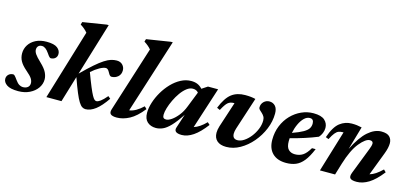

<svg xmlns="http://www.w3.org/2000/svg" viewBox="-69 -1147 3395 1597"><g transform="rotate(15 1629.0 -349.0)"><path d="M50 -111.5Q55.5 -111.5 63 -104.2Q70.5 -97 87.5 -73Q105 -48.5 121 -39Q137 -29.5 153 -29.5Q178 -29.5 194 -42Q210 -54.5 210 -78Q210 -97 197.8 -117Q185.5 -137 146.5 -170Q107.5 -203.5 91 -233.8Q74.5 -264 74.5 -299.5Q74.5 -339.5 95.5 -372.8Q116.5 -406 155.5 -425.8Q194.5 -445.5 248.5 -445.5Q313 -445.5 340.8 -424Q368.5 -402.5 368.5 -372Q368.5 -349 353.2 -335.2Q338 -321.5 314.5 -321.5Q310 -321.5 302.5 -328.5Q295 -335.5 281 -356.5Q250.5 -401.5 219.5 -401.5Q199 -401.5 188 -390Q177 -378.5 177 -359Q177 -342.5 190 -322.5Q203 -302.5 242.5 -265Q282 -227.5 297 -197Q312 -166.5 312 -137.5Q312 -97.5 287.8 -63Q263.5 -28.5 220.8 -7.8Q178 13 123.5 13Q55 13 24.5 -8.5Q-6 -30 -6 -59Q-6 -82 10 -96.8Q26 -111.5 50 -111.5Z M710 -712.5 572 -258Q630.5 -316.5 672.8 -353.2Q715 -390 746.5 -410.2Q778 -430.5 802.8 -438Q827.5 -445.5 851 -445.5Q884 -445.5 902.5 -425.5Q921 -405.5 921 -379Q921 -344 897.8 -323.8Q874.5 -303.5 842.5 -303.5Q835 -303.5 828.5 -309.8Q822 -316 813.5 -332Q798.5 -362 780.5 -362Q760 -362 727.2 -344Q694.5 -326 659.5 -295Q687 -221 705.5 -177Q724 -133 736.2 -111Q748.5 -89 757 -82Q765.5 -75 773.5 -75Q787.5 -75 808 -89.8Q828.5 -104.5 860 -141.5L880.5 -124Q832.5 -53.5 788.8 -20.2Q745 13 703 13Q688 13 674 4.2Q660 -4.5 644.2 -29.5Q628.5 -54.5 608.8 -101.8Q589 -149 562 -225.5L494 0H364L546.5 -603.5Q522 -633.5 483.5 -657L490.5 -680L693 -712.5Z M1093.5 -605.5Q1070.5 -633.5 1032.5 -657L1039.5 -680L1245 -712.5H1261.5L1057.5 -72Q1112.5 -79 1174.5 -138L1194 -119Q1136.5 -46 1081 -16.5Q1025.5 13 972.5 13Q933.5 13 919.5 -0.2Q905.5 -13.5 915 -43Z M1475 -38 1513.5 -155.5Q1468.5 -87 1433.5 -50.5Q1398.5 -14 1368.5 -0.8Q1338.5 12.5 1309 12.5Q1264 12.5 1235.2 -13.2Q1206.5 -39 1206.5 -91Q1206.5 -133 1221.8 -181Q1237 -229 1264 -275Q1291 -321 1327.2 -358.8Q1363.5 -396.5 1406.2 -419Q1449 -441.5 1495 -441.5Q1524.5 -441.5 1547.8 -432Q1571 -422.5 1591 -400.5L1639.5 -432.5H1727L1612 -76.5Q1660.5 -90.5 1715 -146L1735 -127.5Q1680.5 -55 1630 -21Q1579.5 13 1532 13Q1457.5 13 1475 -38ZM1343.5 -110.5Q1343.5 -92.5 1350.8 -85Q1358 -77.5 1373.5 -77.5Q1393 -77.5 1420.2 -96.2Q1447.5 -115 1474.5 -149Q1501.5 -183 1519 -229L1571.5 -362Q1564.5 -371.5 1552.8 -377.2Q1541 -383 1524 -383Q1497.5 -383 1471.5 -363Q1445.5 -343 1422.5 -310.8Q1399.5 -278.5 1381.8 -241.2Q1364 -204 1353.8 -169.5Q1343.5 -135 1343.5 -110.5Z M2237 -359.5Q2237 -292.5 2209.8 -226.5Q2182.5 -160.5 2136.5 -106.2Q2090.5 -52 2033 -19.5Q1975.5 13 1914.5 13Q1862.5 13 1835 -11.8Q1807.5 -36.5 1807.5 -80.5Q1807.5 -106.5 1817 -137L1888.5 -356H1881Q1853 -356 1833 -339.8Q1813 -323.5 1785 -270L1758.5 -282Q1795 -373.5 1841.5 -409Q1888 -444.5 1958 -444.5Q1986.5 -444.5 2008 -442Q2029.5 -439.5 2047 -435L1956 -155.5Q1948 -129.5 1948 -111Q1948 -65 1991.5 -65Q2018.5 -65 2047.2 -84Q2076 -103 2100.8 -134.2Q2125.5 -165.5 2141 -203.2Q2156.5 -241 2156.5 -278Q2156.5 -299 2147.8 -313.2Q2139 -327.5 2127.2 -337.8Q2115.5 -348 2106.8 -356.8Q2098 -365.5 2098 -375.5Q2098 -406 2118.2 -425.8Q2138.5 -445.5 2166 -445.5Q2197.5 -445.5 2217.2 -424Q2237 -402.5 2237 -359.5Z M2639.5 -161.5Q2611 -93 2580.5 -55Q2550 -17 2513.5 -2Q2477 13 2431 13Q2354 13 2312.2 -28.5Q2270.5 -70 2270.5 -144.5Q2270.5 -210 2293.2 -265.2Q2316 -320.5 2355 -360.8Q2394 -401 2443.2 -423.2Q2492.5 -445.5 2546 -445.5Q2614 -445.5 2643.2 -418.5Q2672.5 -391.5 2672.5 -352.5Q2672.5 -329 2663.2 -306.8Q2654 -284.5 2639 -268.5Q2588 -247.5 2528 -228.2Q2468 -209 2407 -193.5Q2406 -180.5 2406 -168Q2406 -118 2427 -96.8Q2448 -75.5 2483 -75.5Q2521 -75.5 2550 -93.8Q2579 -112 2608 -161.5ZM2527 -399.5Q2501 -399.5 2478.2 -377.2Q2455.5 -355 2438.8 -319Q2422 -283 2413.5 -241Q2474 -262.5 2505.8 -281Q2537.5 -299.5 2549 -318.2Q2560.5 -337 2560.5 -360Q2560.5 -399.5 2527 -399.5Z M2721 -270 2695.5 -280Q2728 -375 2773.5 -410Q2819 -445 2875.5 -445Q2900 -445 2919 -442.8Q2938 -440.5 2962 -435L2904 -234.5Q2960 -346.5 3016.8 -395.8Q3073.5 -445 3130.5 -445Q3181 -445 3202 -423.2Q3223 -401.5 3223 -367.5Q3223 -329.5 3202.5 -276L3126 -75.5Q3151 -82.5 3176.8 -99.5Q3202.5 -116.5 3232.5 -145.5L3252 -126Q3194 -51.5 3141.5 -19.2Q3089 13 3038 13Q2995 13 2982.2 -1.2Q2969.5 -15.5 2982.5 -49.5L3071 -277.5Q3084.5 -312.5 3084.5 -326.5Q3084.5 -350.5 3057 -350.5Q3021 -350.5 2970 -288.5Q2919 -226.5 2880.5 -101L2850 0H2719.5L2827.5 -356H2820Q2800.5 -356 2785.2 -350Q2770 -344 2755 -325.5Q2740 -307 2721 -270Z"/></g></svg>

Font: Newsreader 16pt
Style: Bold Italic
Weight: 700
Italic angle: -17°
Designer: Hugues Gentile
Foundry: Production Type
Version: Version 1.003; ttfautohint (v1.8.3)